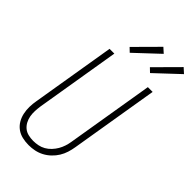

<svg xmlns="http://www.w3.org/2000/svg" viewBox="-293 -1050 1138 1138"><g transform="rotate(45 276.5 -480.5)"><path d="M199 8Q172 8 146 2Q120 -4 99.5 -19Q79 -34 66 -56Q53 -78 47.5 -103.5Q42 -129 42.5 -156Q43 -183 48 -210L135 -735H175L87 -204Q84 -183 83 -161.5Q82 -140 85.5 -120Q89 -100 98.5 -82Q108 -64 123 -51.5Q138 -39 158.5 -34Q179 -29 200 -29Q220 -29 240.5 -33Q261 -37 279.5 -47.5Q298 -58 313 -74Q328 -90 338.5 -108Q349 -126 355.5 -146Q362 -166 365 -186L456 -735H496L404 -180Q400 -155 392.5 -131Q385 -107 371.5 -85Q358 -63 338.5 -44.5Q319 -26 296 -14Q273 -2 248.5 3Q224 8 199 8ZM406 -803 381 -827 522 -969 553 -941ZM236 -803 211 -827 352 -969 383 -941Z"/></g></svg>

Font: Iosevka SS04 XLt Obl
Style: Regular
Weight: 200
Italic angle: -9°
Monospace: yes
Designer: Belleve Invis
Foundry: Belleve Invis
Version: Version 19.0.0; ttfautohint (v1.8.4)